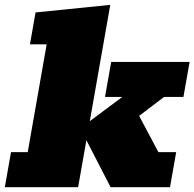

<svg xmlns="http://www.w3.org/2000/svg" viewBox="-46 -782 812 802"><path d="M-25.9 0 0 -146.5H69.8L148.9 -596.7H79.1L102.5 -730L414.6 -761.7L329.1 -275.9L464.8 -377H392.6L418.5 -523.4H746.1L720.2 -377H639.2L535.2 -297.9L615.7 -146.5H689.9L664.1 0H416L314.9 -196.3L280.3 0Z"/></svg>

Font: Bevan
Style: Italic
Weight: 400
Italic angle: -10°
Designer: Vernon Adams
Foundry: Vernon Adams
Version: Version 2.100; ttfautohint (v1.8.3)